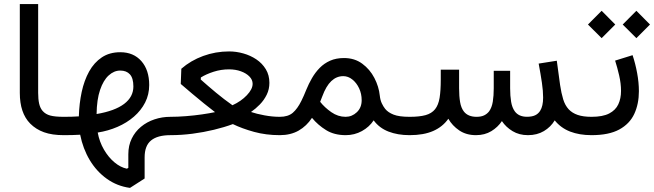

<svg xmlns="http://www.w3.org/2000/svg" viewBox="-20 -661 3199 939"><path d="M76.9 -641V-206.7Q76.9 -108.3 127.5 -56.8Q155.6 -28.4 195.2 -14.2Q234.7 0 291.9 0H292.4V-89.7H291.9Q249.1 -89.7 226 -95.9Q202.9 -102.1 188.6 -118.3Q176.6 -132.1 171.6 -153.6Q166.6 -175.1 166.6 -206.7V-641Z M452.4 -103.3Q453.3 -173.9 469.4 -221.2Q485.4 -268.4 511.5 -292.1Q537.5 -315.9 568.2 -315.9Q598.7 -315.9 615.5 -297.2Q632.3 -278.6 632.3 -238.1Q632.3 -187 587 -152.8Q541.8 -118.6 452.4 -103.3ZM814 0V-89.7H813.5Q772.5 -89.7 735.4 -77.2Q698.2 -64.8 669.5 -40.9Q640.7 -17.1 624.2 16.8Q607.6 50.7 607.6 93.4V160L600.5 164Q569.6 157.8 540 133.1Q510.3 108.4 488.3 70.5Q466.2 32.6 457.9 -12.8Q509.1 -20.8 554.7 -40.6Q600.2 -60.3 635 -90.5Q669.8 -120.6 689.8 -159.7Q709.7 -198.8 709.7 -245.2Q709.7 -318.5 671.4 -362.1Q633.1 -405.6 568.2 -405.6Q515.7 -405.6 478.1 -380.5Q440.4 -355.4 416 -311.6Q391.7 -267.8 379.5 -211.2Q367.4 -154.6 365.6 -91.9Q347.7 -90.6 330.4 -90.2Q313 -89.7 292.5 -89.7Q274.2 -89.7 260.8 -76.6Q247.4 -63.4 247.4 -45.1Q247.4 -26.8 260.8 -13.4Q274.2 0 292.5 0Q314.3 0 333.3 -0.5Q352.2 -0.9 372.1 -2.1Q385.6 66.2 418.9 121.9Q452.3 177.6 502.5 213.4Q552.6 249.3 615.7 257.9L687.3 212V108.5Q687.3 51.6 718.9 25.8Q750.5 0 813.5 0Z M866.8 -324.8 864 -250.4Q891.1 -227.2 920.1 -202.6Q949.1 -178.1 977.6 -155.1Q1006.2 -132.1 1031.6 -112.6Q1005.8 -107.1 968 -101.6Q930.2 -96.1 889.4 -92.9Q848.6 -89.7 814 -89.7Q795.3 -89.7 782.1 -76.7Q768.9 -63.7 768.9 -45.1Q768.9 -26.5 782.1 -13.2Q795.3 0 814 0Q866.6 0 921.1 -7Q975.5 -14.1 1026.4 -26.4Q1077.2 -38.7 1118.8 -54.1Q1164.4 -32 1222.7 -16Q1281.1 0 1348.3 0H1348.8V-89.7H1348.3Q1312.3 -89.7 1273.5 -96.9Q1234.6 -104.1 1207.5 -113.3Q1230.1 -128.9 1250.8 -150.1Q1271.4 -171.2 1284.5 -197.9Q1297.5 -224.5 1297.5 -255.8Q1297.5 -293.8 1279.9 -322.6Q1262.4 -351.3 1233.6 -370.7Q1204.7 -390 1170 -399.7Q1135.3 -409.5 1100.6 -409.5Q1034.2 -409.5 973.4 -387.2Q912.7 -364.9 866.8 -324.8ZM962.4 -282.2Q988.4 -298.4 1024.6 -310.1Q1060.9 -321.8 1100.2 -321.8Q1132.3 -321.8 1158.4 -312.2Q1184.6 -302.6 1200 -286.7Q1215.5 -270.8 1215.5 -251.1Q1215.5 -225 1187.3 -195.3Q1159.2 -165.6 1116.8 -146.3Q1075.9 -175.1 1036.7 -207.6Q997.6 -240.2 961.8 -272Z M1348.6 -89.7Q1330 -89.7 1316.8 -76.7Q1303.5 -63.7 1303.5 -45.1Q1303.5 -26.5 1316.8 -13.2Q1330 0 1348.6 0Q1401.4 0 1440.6 -22.3Q1479.7 -44.7 1505.8 -84.6Q1535 -49.2 1574.9 -24.6Q1614.7 0 1670.7 0Q1713.7 0 1750 -20Q1786.2 -40 1807.4 -72.4Q1835.1 -34.9 1880 -17.5Q1924.9 0 1982.9 0H1983.4V-89.7H1982.9Q1931.7 -89.7 1904.6 -100.5Q1877.6 -111.2 1863.6 -128.7Q1854.6 -140 1847.1 -155.9Q1839.7 -171.8 1837.4 -193.5Q1832.8 -237.6 1810.9 -279.8Q1789 -322.1 1751.5 -349.6Q1714.1 -377.2 1662.4 -377.2Q1623.8 -377.2 1594.4 -364.1Q1565.1 -351 1543.5 -328.9Q1521.9 -306.8 1505.8 -279Q1489.7 -251.2 1477.7 -221.5Q1471.6 -206.8 1465.9 -193.4Q1460.1 -180.1 1453.9 -167.7Q1434.8 -129 1411.8 -109.3Q1388.7 -89.7 1348.6 -89.7ZM1545.8 -163.1 1556 -189.3Q1574.8 -240.5 1600.4 -264.6Q1626 -288.6 1658.7 -288.6Q1682.7 -288.6 1703.2 -272.2Q1723.8 -255.9 1736.3 -229.1Q1748.8 -202.4 1748.8 -171Q1748.8 -134.5 1725.1 -112.1Q1701.4 -89.7 1670.2 -89.7Q1633 -89.7 1600.1 -112.6Q1567.3 -135.6 1545.8 -163.1Z M2703.1 -364 2614.4 -350Q2624.5 -296.1 2630.3 -256.3Q2636.2 -216.4 2636.2 -183.8Q2636.2 -142.2 2621.8 -119.3Q2612.5 -104.3 2596.9 -97.1Q2581.3 -89.9 2557.3 -89.9Q2516.9 -89.9 2497.5 -116.7Q2484.5 -134.8 2479.7 -163.4Q2474.9 -192 2474.9 -228.9V-314.8H2394.7V-228.9Q2394.7 -192.6 2390.1 -163.9Q2385.5 -135.3 2372.4 -116.9Q2362.4 -103.9 2347.7 -96.8Q2332.9 -89.7 2310.7 -89.7Q2269.3 -89.7 2249 -115.1Q2235.1 -132.9 2230.2 -161.6Q2225.3 -190.4 2225.3 -228.9V-320.2H2135.6V-271.1Q2135.6 -217.7 2129.9 -182.6Q2124.2 -147.5 2107.7 -126.8Q2090.9 -106.1 2061.2 -97.9Q2031.4 -89.7 1983.4 -89.7Q1964.8 -89.7 1951.5 -76.7Q1938.3 -63.7 1938.3 -45.1Q1938.3 -26.5 1951.5 -13.2Q1964.8 0 1983.4 0Q2051.9 0 2098.5 -20.4Q2145 -40.8 2172.6 -80.2Q2192 -46.2 2226.1 -23.1Q2260.3 0 2307.6 0Q2350.7 0 2382.8 -19.5Q2414.9 -39 2434.6 -68.8Q2454.4 -39.2 2486.8 -19.6Q2519.2 0 2562 0Q2606.8 0 2640.2 -20Q2673.6 -40 2692.9 -72.3Q2723 -35.1 2768.3 -17.5Q2813.7 0 2872.6 0H2873V-89.7H2872.6Q2831.8 -89.7 2805.1 -99Q2778.4 -108.2 2761.3 -126.4Q2743.4 -145.7 2734.3 -175.5Q2725.2 -205.4 2719.2 -245.4Z M3073.7 -391.2 2988.3 -364.6Q2999 -331.4 3008.1 -291.9Q3017.2 -252.4 3017.2 -216.2Q3017.2 -179.3 3003.9 -150.8Q2990.7 -122.3 2959.3 -106Q2927.9 -89.7 2873 -89.7Q2854.4 -89.7 2841.2 -76.7Q2827.9 -63.7 2827.9 -45.1Q2827.9 -26.5 2841.2 -13.2Q2854.4 0 2873 0Q2957.8 0 3008.7 -27.7Q3059.5 -55.4 3082.1 -104.1Q3104.6 -152.8 3104.6 -215Q3104.6 -257.5 3096 -303.7Q3087.5 -349.9 3073.7 -391.2ZM3025.4 -541.1 3092.3 -474.4 3158.9 -541.1 3092.3 -608.2ZM2855.5 -541.1 2922.4 -474.4 2989 -541.1 2922.4 -608.2Z"/></svg>

Font: Estedad-VF-FD Black
Style: Regular
Weight: 900
Designer: Amin Abedi
Version: Version 4.000